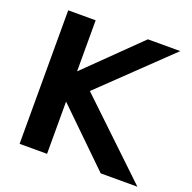

<svg xmlns="http://www.w3.org/2000/svg" viewBox="-128 -857 985 985"><g transform="rotate(20 364.0 -364.5)"><path d="M230 0H80.1V-729H230V-450.2L515.1 -729H691.9L326.2 -377.9L723.1 0H522.9L230 -285.2Z"/></g></svg>

Font: Miedinger*
Style: Bold
Weight: 700
Version: Version 001.000